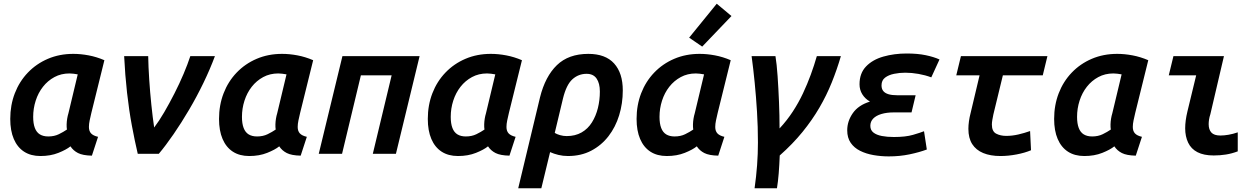

<svg xmlns="http://www.w3.org/2000/svg" viewBox="-20 -825 6760 1030"><path d="M197 12Q145 12 109 -11.5Q73 -35 54 -79.5Q35 -124 35 -187Q35 -261 59.5 -324.5Q84 -388 129.5 -435.5Q175 -483 237 -509.5Q299 -536 373 -536Q413 -536 455.5 -528Q498 -520 540 -502L470 -219Q465 -198 461 -179Q457 -160 457 -144Q457 -122 468.5 -109.5Q480 -97 506 -91L473 10Q424 9 398.5 -4Q373 -17 358 -40Q336 -22 293.5 -5Q251 12 197 12ZM239 -93Q271 -93 295.5 -105Q320 -117 339 -130Q337 -143 337.5 -158.5Q338 -174 340.5 -189Q343 -204 347 -217L397 -426Q386 -428 374.5 -429.5Q363 -431 353 -431Q308 -431 272 -411.5Q236 -392 210.5 -359.5Q185 -327 171.5 -285Q158 -243 158 -198Q158 -162 167 -138.5Q176 -115 194 -104Q212 -93 239 -93Z M719 0Q703 -68 687.5 -151Q672 -234 661.5 -328Q651 -422 646 -524H775Q776 -467 780.5 -398.5Q785 -330 792 -262.5Q799 -195 807 -141Q833 -175 861 -223Q889 -271 916 -324Q943 -377 965 -429Q987 -481 1001 -524H1133Q1107 -454 1071.5 -380.5Q1036 -307 994.5 -236.5Q953 -166 911 -105Q869 -44 832 0Z M1317 12Q1265 12 1229 -11.5Q1193 -35 1174 -79.5Q1155 -124 1155 -187Q1155 -261 1179.5 -324.5Q1204 -388 1249.5 -435.5Q1295 -483 1357 -509.5Q1419 -536 1493 -536Q1533 -536 1575.5 -528Q1618 -520 1660 -502L1590 -219Q1585 -198 1581 -179Q1577 -160 1577 -144Q1577 -122 1588.5 -109.5Q1600 -97 1626 -91L1593 10Q1544 9 1518.5 -4Q1493 -17 1478 -40Q1456 -22 1413.5 -5Q1371 12 1317 12ZM1359 -93Q1391 -93 1415.5 -105Q1440 -117 1459 -130Q1457 -143 1457.5 -158.5Q1458 -174 1460.5 -189Q1463 -204 1467 -217L1517 -426Q1506 -428 1494.5 -429.5Q1483 -431 1473 -431Q1428 -431 1392 -411.5Q1356 -392 1330.5 -359.5Q1305 -327 1291.5 -285Q1278 -243 1278 -198Q1278 -162 1287 -138.5Q1296 -115 1314 -104Q1332 -93 1359 -93Z M1690 0 1817 -524H2231L2104 0H1980L2081 -421H1916L1815 0Z M2437 12Q2385 12 2349 -11.5Q2313 -35 2294 -79.5Q2275 -124 2275 -187Q2275 -261 2299.5 -324.5Q2324 -388 2369.5 -435.5Q2415 -483 2477 -509.5Q2539 -536 2613 -536Q2653 -536 2695.5 -528Q2738 -520 2780 -502L2710 -219Q2705 -198 2701 -179Q2697 -160 2697 -144Q2697 -122 2708.5 -109.5Q2720 -97 2746 -91L2713 10Q2664 9 2638.5 -4Q2613 -17 2598 -40Q2576 -22 2533.5 -5Q2491 12 2437 12ZM2479 -93Q2511 -93 2535.5 -105Q2560 -117 2579 -130Q2577 -143 2577.5 -158.5Q2578 -174 2580.5 -189Q2583 -204 2587 -217L2637 -426Q2626 -428 2614.5 -429.5Q2603 -431 2593 -431Q2548 -431 2512 -411.5Q2476 -392 2450.5 -359.5Q2425 -327 2411.5 -285Q2398 -243 2398 -198Q2398 -162 2407 -138.5Q2416 -115 2434 -104Q2452 -93 2479 -93Z M2760 185 2877 -303Q2905 -415 2967.5 -475.5Q3030 -536 3136 -536Q3228 -536 3274.5 -484.5Q3321 -433 3321 -340Q3321 -270 3301.5 -206.5Q3282 -143 3244 -94Q3206 -45 3151.5 -16.5Q3097 12 3027 12Q3000 12 2975.5 6Q2951 0 2931 -9L2884 185ZM3020 -95Q3066 -95 3100 -114.5Q3134 -134 3155.5 -168.5Q3177 -203 3187.5 -245.5Q3198 -288 3198 -334Q3198 -378 3180.5 -403.5Q3163 -429 3127 -429Q3083 -429 3050.5 -399.5Q3018 -370 3000 -296L2956 -112Q2967 -105 2984.5 -100Q3002 -95 3020 -95Z M3557 12Q3505 12 3469 -11.5Q3433 -35 3414 -79.5Q3395 -124 3395 -187Q3395 -261 3419.5 -324.5Q3444 -388 3489.5 -435.5Q3535 -483 3597 -509.5Q3659 -536 3733 -536Q3773 -536 3815.5 -528Q3858 -520 3900 -502L3830 -219Q3825 -198 3821 -179Q3817 -160 3817 -144Q3817 -122 3828.5 -109.5Q3840 -97 3866 -91L3833 10Q3784 9 3758.5 -4Q3733 -17 3718 -40Q3696 -22 3653.5 -5Q3611 12 3557 12ZM3599 -93Q3631 -93 3655.5 -105Q3680 -117 3699 -130Q3697 -143 3697.5 -158.5Q3698 -174 3700.5 -189Q3703 -204 3707 -217L3757 -426Q3746 -428 3734.5 -429.5Q3723 -431 3713 -431Q3668 -431 3632 -411.5Q3596 -392 3570.5 -359.5Q3545 -327 3531.5 -285Q3518 -243 3518 -198Q3518 -162 3527 -138.5Q3536 -115 3554 -104Q3572 -93 3599 -93ZM3747 -575 3677 -623 3825 -805 3904 -739Z M4028 185Q4037 122 4041.5 61Q4046 0 4046 -61Q4046 -145 4041 -226Q4036 -307 4028.5 -382.5Q4021 -458 4012 -524H4140Q4147 -482 4151.5 -416.5Q4156 -351 4159 -278Q4162 -205 4162 -136Q4202 -179 4233 -226.5Q4264 -274 4287.5 -324Q4311 -374 4329.5 -424.5Q4348 -475 4362 -524H4491Q4470 -452 4442 -382.5Q4414 -313 4375.5 -247Q4337 -181 4285 -117Q4233 -53 4163 9Q4161 60 4157.5 104.5Q4154 149 4148 185Z M4748 14Q4706 14 4666 7Q4626 0 4594 -16Q4562 -32 4543.5 -59Q4525 -86 4525 -126Q4525 -175 4555 -218Q4585 -261 4647 -280Q4621 -295 4606 -319Q4591 -343 4591 -373Q4591 -432 4626 -468.5Q4661 -505 4719 -521.5Q4777 -538 4844 -538Q4902 -538 4945.5 -529Q4989 -520 5020 -506L4976 -410Q4944 -422 4907.5 -428.5Q4871 -435 4836 -435Q4806 -435 4776.5 -429Q4747 -423 4728 -408.5Q4709 -394 4709 -367Q4709 -348 4718.5 -336.5Q4728 -325 4746.5 -319.5Q4765 -314 4793 -314H4892L4870 -222H4775Q4737 -222 4708.5 -213.5Q4680 -205 4664.5 -189Q4649 -173 4649 -150Q4649 -127 4665.5 -114Q4682 -101 4710.5 -95.5Q4739 -90 4775 -90Q4838 -90 4877.5 -101.5Q4917 -113 4937 -121L4952 -23Q4912 -8 4859.5 3Q4807 14 4748 14Z M5347 12Q5293 12 5254.5 -4Q5216 -20 5195.5 -52Q5175 -84 5175 -134Q5175 -153 5178 -174.5Q5181 -196 5187 -219L5235 -421H5110L5135 -524H5599L5574 -421H5360L5309 -211Q5306 -196 5303.5 -182Q5301 -168 5301 -157Q5301 -120 5324 -108Q5347 -96 5378 -96Q5410 -96 5442.5 -103.5Q5475 -111 5506 -122L5511 -19Q5478 -5 5433.5 3.5Q5389 12 5347 12Z M5797 12Q5745 12 5709 -11.5Q5673 -35 5654 -79.5Q5635 -124 5635 -187Q5635 -261 5659.5 -324.5Q5684 -388 5729.5 -435.5Q5775 -483 5837 -509.5Q5899 -536 5973 -536Q6013 -536 6055.5 -528Q6098 -520 6140 -502L6070 -219Q6065 -198 6061 -179Q6057 -160 6057 -144Q6057 -122 6068.5 -109.5Q6080 -97 6106 -91L6073 10Q6024 9 5998.5 -4Q5973 -17 5958 -40Q5936 -22 5893.5 -5Q5851 12 5797 12ZM5839 -93Q5871 -93 5895.5 -105Q5920 -117 5939 -130Q5937 -143 5937.5 -158.5Q5938 -174 5940.5 -189Q5943 -204 5947 -217L5997 -426Q5986 -428 5974.5 -429.5Q5963 -431 5953 -431Q5908 -431 5872 -411.5Q5836 -392 5810.5 -359.5Q5785 -327 5771.5 -285Q5758 -243 5758 -198Q5758 -162 5767 -138.5Q5776 -115 5794 -104Q5812 -93 5839 -93Z M6491 9Q6438 9 6404 -8.5Q6370 -26 6354 -59.5Q6338 -93 6338 -137Q6338 -157 6341 -179.5Q6344 -202 6350 -227L6397 -421H6250L6275 -524H6546L6473 -212Q6468 -197 6466 -183.5Q6464 -170 6464 -159Q6464 -130 6478.5 -114Q6493 -98 6527 -98Q6546 -98 6570 -102Q6594 -106 6620 -115V-13Q6588 -1 6556.5 4Q6525 9 6491 9Z"/></svg>

Font: Ubuntu Sans Mono SemiBold
Style: Italic
Weight: 600
Italic angle: -13.5°
Monospace: yes
Designer: Dalton Maag Ltd
Foundry: Dalton Maag Ltd
Version: Version 1.006